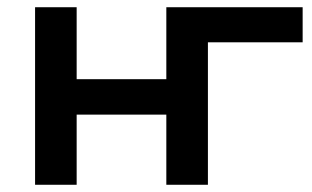

<svg xmlns="http://www.w3.org/2000/svg" viewBox="-20 -511 863 531"><path d="M77 -491H192V-292H440V-491H555V0H440V-194H192V0H77ZM817 -394H555V0H440V-491H817Z"/></svg>

Font: Montserrat Ace
Style: Bold
Weight: 600
Designer: Julieta Ulanovsky
Foundry: Julieta Ulanovsky
Version: Version 1